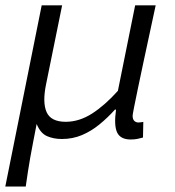

<svg xmlns="http://www.w3.org/2000/svg" viewBox="-30 -506 650 713"><path d="M-10.3 186.6 124.8 -486.1H200.7L141.2 -193.7Q127.1 -125.6 143 -89.7Q159 -53.7 214 -53.7Q263.8 -53.7 311.4 -84Q358.9 -114.3 407.8 -168.7L471.9 -486.1H548.1Q537.8 -437.9 526 -383.3Q514.1 -328.7 502.9 -275.9Q491.6 -223.2 482.5 -179.3Q473.4 -135.3 467.9 -107.9Q462.5 -80.5 462.5 -76.1Q462.5 -63.3 468.6 -57.2Q474.7 -51.2 483.9 -51.2Q487.6 -51.2 491.4 -51.7Q495.2 -52.2 502.2 -53.2L501 4.7Q492.1 7.2 481.1 9.6Q470 12 455.4 12Q417.4 12 405 -14Q392.6 -40.1 400.9 -99H396.9Q369.4 -68.4 338.9 -43.6Q308.4 -18.7 274.1 -4.3Q239.7 10.2 199.9 10.2Q168.7 10.2 144.5 -0.5Q120.2 -11.1 106.1 -45.6Q98.6 -6.9 92.8 23.1Q87.1 53.1 82.4 78.8Q77.8 104.5 73.9 130.1Q69.9 155.8 65.6 186.6Z"/></svg>

Font: SourceCodeVF
Style: Italic
Weight: 200
Italic angle: -11°
Monospace: yes
Designer: Paul D. Hunt, Teo Tuominen
Foundry: Adobe
Version: Version 1.026;hotconv 1.1.0;makeotfexe 2.6.0